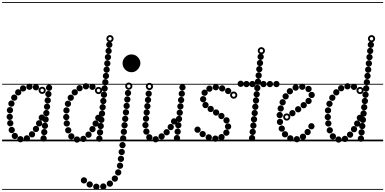

<svg xmlns="http://www.w3.org/2000/svg" viewBox="-25 -1349 3678 1833"><path d="M443.6 -481.5Q431 -481.5 422.2 -490.2Q413.5 -498.9 413.5 -511.4Q413.5 -524 422.2 -532.8Q430.9 -541.5 443.4 -541.5Q456 -541.5 464.8 -532.8Q473.5 -524.1 473.5 -511.6Q473.5 -499 464.8 -490.2Q456.1 -481.5 443.6 -481.5ZM437.1 -421Q424.5 -421 415.8 -429.7Q407 -438.4 407 -450.9Q407 -463.5 415.7 -472.2Q424.4 -481 436.9 -481Q449.5 -481 458.2 -472.3Q467 -463.6 467 -451.1Q467 -438.5 458.3 -429.8Q449.6 -421 437.1 -421ZM430.6 -360.5Q418 -360.5 409.2 -369.2Q400.5 -377.9 400.5 -390.4Q400.5 -403 409.2 -411.8Q417.9 -420.5 430.4 -420.5Q443 -420.5 451.8 -411.8Q460.5 -403.1 460.5 -390.6Q460.5 -378 451.8 -369.2Q443.1 -360.5 430.6 -360.5ZM424.1 -300Q411.5 -300 402.8 -308.7Q394 -317.4 394 -329.9Q394 -342.5 402.7 -351.2Q411.4 -360 423.9 -360Q436.5 -360 445.2 -351.3Q454 -342.6 454 -330.1Q454 -317.5 445.3 -308.8Q436.6 -300 424.1 -300ZM417.6 -239.5Q405 -239.5 396.2 -248.2Q387.5 -256.9 387.5 -269.4Q387.5 -282 396.2 -290.8Q404.9 -299.5 417.4 -299.5Q430 -299.5 438.8 -290.8Q447.5 -282.1 447.5 -269.6Q447.5 -257 438.8 -248.2Q430.1 -239.5 417.6 -239.5ZM410.6 -178.5Q398 -178.5 389.2 -187.2Q380.5 -195.9 380.5 -208.4Q380.5 -221 389.2 -229.8Q397.9 -238.5 410.4 -238.5Q423 -238.5 431.8 -229.8Q440.5 -221.1 440.5 -208.6Q440.5 -196 431.8 -187.2Q423.1 -178.5 410.6 -178.5ZM404.1 -118Q391.5 -118 382.8 -126.7Q374 -135.4 374 -147.9Q374 -160.5 382.7 -169.2Q391.4 -178 403.9 -178Q416.5 -178 425.2 -169.3Q434 -160.6 434 -148.1Q434 -135.5 425.3 -126.8Q416.6 -118 404.1 -118ZM397.6 -57.5Q385 -57.5 376.2 -66.2Q367.5 -74.9 367.5 -87.4Q367.5 -100 376.2 -108.8Q384.9 -117.5 397.4 -117.5Q410 -117.5 418.8 -108.8Q427.5 -100.1 427.5 -87.6Q427.5 -75 418.8 -66.2Q410.1 -57.5 397.6 -57.5ZM391.1 3Q378.5 3 369.8 -5.7Q361 -14.4 361 -26.9Q361 -39.5 369.7 -48.2Q378.4 -57 390.9 -57Q403.5 -57 412.2 -48.3Q421 -39.6 421 -27.1Q421 -14.5 412.3 -5.8Q403.6 3 391.1 3ZM318.1 -486Q305.5 -486 296.8 -494.7Q288 -503.4 288 -515.9Q288 -528.5 296.7 -537.2Q305.4 -546 317.9 -546Q330.5 -546 339.2 -537.3Q348 -528.6 348 -516.1Q348 -503.5 339.3 -494.8Q330.6 -486 318.1 -486ZM256.1 -491Q243.5 -491 234.8 -499.7Q226 -508.4 226 -520.9Q226 -533.5 234.7 -542.2Q243.4 -551 255.9 -551Q268.5 -551 277.2 -542.3Q286 -533.6 286 -521.1Q286 -508.5 277.3 -499.8Q268.6 -491 256.1 -491ZM195.6 -475Q183 -475 174.2 -483.7Q165.5 -492.4 165.5 -504.9Q165.5 -517.5 174.2 -526.2Q182.9 -535 195.4 -535Q208 -535 216.8 -526.3Q225.5 -517.6 225.5 -505.1Q225.5 -492.5 216.8 -483.8Q208.1 -475 195.6 -475ZM149.1 -437.5Q136.5 -437.5 127.8 -446.2Q119 -454.9 119 -467.4Q119 -480 127.7 -488.8Q136.4 -497.5 148.9 -497.5Q161.5 -497.5 170.2 -488.8Q179 -480.1 179 -467.6Q179 -455 170.3 -446.2Q161.6 -437.5 149.1 -437.5ZM111.1 -387Q98.5 -387 89.8 -395.7Q81 -404.4 81 -416.9Q81 -429.5 89.7 -438.2Q98.4 -447 110.9 -447Q123.5 -447 132.2 -438.3Q141 -429.6 141 -417.1Q141 -404.5 132.3 -395.8Q123.6 -387 111.1 -387ZM84.1 -330Q71.5 -330 62.8 -338.7Q54 -347.4 54 -359.9Q54 -372.5 62.7 -381.2Q71.4 -390 83.9 -390Q96.5 -390 105.2 -381.3Q114 -372.6 114 -360.1Q114 -347.5 105.3 -338.8Q96.6 -330 84.1 -330ZM70.1 -267Q57.5 -267 48.8 -275.7Q40 -284.4 40 -296.9Q40 -309.5 48.7 -318.2Q57.4 -327 69.9 -327Q82.5 -327 91.2 -318.3Q100 -309.6 100 -297.1Q100 -284.5 91.3 -275.8Q82.6 -267 70.1 -267ZM68.1 -203.5Q55.5 -203.5 46.8 -212.2Q38 -220.9 38 -233.4Q38 -246 46.7 -254.8Q55.4 -263.5 67.9 -263.5Q80.5 -263.5 89.2 -254.8Q98 -246.1 98 -233.6Q98 -221 89.3 -212.2Q80.6 -203.5 68.1 -203.5ZM73.1 -142.5Q60.5 -142.5 51.8 -151.2Q43 -159.9 43 -172.4Q43 -185 51.7 -193.8Q60.4 -202.5 72.9 -202.5Q85.5 -202.5 94.2 -193.8Q103 -185.1 103 -172.6Q103 -160 94.3 -151.2Q85.6 -142.5 73.1 -142.5ZM87.1 -78Q74.5 -78 65.8 -86.7Q57 -95.4 57 -107.9Q57 -120.5 65.7 -129.2Q74.4 -138 86.9 -138Q99.5 -138 108.2 -129.3Q117 -120.6 117 -108.1Q117 -95.5 108.3 -86.8Q99.6 -78 87.1 -78ZM116.6 -21Q104 -21 95.2 -29.7Q86.5 -38.4 86.5 -50.9Q86.5 -63.5 95.2 -72.2Q103.9 -81 116.4 -81Q129 -81 137.8 -72.3Q146.5 -63.6 146.5 -51.1Q146.5 -38.5 137.8 -29.8Q129.1 -21 116.6 -21ZM170.1 10Q157.5 10 148.8 1.3Q140 -7.4 140 -19.9Q140 -32.5 148.7 -41.2Q157.4 -50 169.9 -50Q182.5 -50 191.2 -41.3Q200 -32.6 200 -20.1Q200 -7.5 191.3 1.2Q182.6 10 170.1 10ZM231.6 2Q219 2 210.2 -6.7Q201.5 -15.4 201.5 -27.9Q201.5 -40.5 210.2 -49.2Q218.9 -58 231.4 -58Q244 -58 252.8 -49.3Q261.5 -40.6 261.5 -28.1Q261.5 -15.5 252.8 -6.8Q244.1 2 231.6 2ZM280.6 -36.5Q268 -36.5 259.2 -45.2Q250.5 -53.9 250.5 -66.4Q250.5 -79 259.2 -87.8Q267.9 -96.5 280.4 -96.5Q293 -96.5 301.8 -87.8Q310.5 -79.1 310.5 -66.6Q310.5 -54 301.8 -45.2Q293.1 -36.5 280.6 -36.5ZM318.6 -88Q306 -88 297.2 -96.7Q288.5 -105.4 288.5 -117.9Q288.5 -130.5 297.2 -139.2Q305.9 -148 318.4 -148Q331 -148 339.8 -139.3Q348.5 -130.6 348.5 -118.1Q348.5 -105.5 339.8 -96.8Q331.1 -88 318.6 -88ZM348.6 -141.5Q336 -141.5 327.2 -150.2Q318.5 -158.9 318.5 -171.4Q318.5 -184 327.2 -192.8Q335.9 -201.5 348.4 -201.5Q361 -201.5 369.8 -192.8Q378.5 -184.1 378.5 -171.6Q378.5 -159 369.8 -150.2Q361.1 -141.5 348.6 -141.5ZM374.1 -196Q361.5 -196 352.8 -204.7Q344 -213.4 344 -225.9Q344 -238.5 352.7 -247.2Q361.4 -256 373.9 -256Q386.5 -256 395.2 -247.3Q404 -238.6 404 -226.1Q404 -213.5 395.3 -204.8Q386.6 -196 374.1 -196ZM377.7 -452Q363.5 -452 353.2 -462.2Q343 -472.3 343 -486.7Q343 -501 353.2 -511Q363.3 -521 377.7 -521Q392 -521 402 -510.9Q412 -500.9 412 -486.7Q412 -472.5 401.9 -462.2Q391.9 -452 377.7 -452ZM377.8 -470Q384.5 -470 389.2 -474.9Q394 -479.8 394 -486.5Q394 -493.5 389.2 -498.2Q384.4 -503 377.5 -503Q371 -503 366 -498.2Q361 -493.5 361 -486.5Q361 -479.8 366 -474.9Q371 -470 377.8 -470ZM-5 455H590.5V463H-5ZM-5 -16H590.5V0H-5ZM-5 -549H590.5V-541H-5ZM-5 -1329H590.5V-1321H-5Z M857.6 -490Q845 -490 836.2 -498.7Q827.5 -507.4 827.5 -519.9Q827.5 -532.5 836.2 -541.2Q844.9 -550 857.4 -550Q870 -550 878.8 -541.3Q887.5 -532.6 887.5 -520.1Q887.5 -507.5 878.8 -498.8Q870.1 -490 857.6 -490ZM795.6 -495Q783 -495 774.2 -503.7Q765.5 -512.4 765.5 -524.9Q765.5 -537.5 774.2 -546.2Q782.9 -555 795.4 -555Q808 -555 816.8 -546.3Q825.5 -537.6 825.5 -525.1Q825.5 -512.5 816.8 -503.8Q808.1 -495 795.6 -495ZM735.1 -477Q722.5 -477 713.8 -485.7Q705 -494.4 705 -506.9Q705 -519.5 713.7 -528.2Q722.4 -537 734.9 -537Q747.5 -537 756.2 -528.3Q765 -519.6 765 -507.1Q765 -494.5 756.3 -485.8Q747.6 -477 735.1 -477ZM688.6 -437.5Q676 -437.5 667.2 -446.2Q658.5 -454.9 658.5 -467.4Q658.5 -480 667.2 -488.8Q675.9 -497.5 688.4 -497.5Q701 -497.5 709.8 -488.8Q718.5 -480.1 718.5 -467.6Q718.5 -455 709.8 -446.2Q701.1 -437.5 688.6 -437.5ZM650.6 -386Q638 -386 629.2 -394.7Q620.5 -403.4 620.5 -415.9Q620.5 -428.5 629.2 -437.2Q637.9 -446 650.4 -446Q663 -446 671.8 -437.3Q680.5 -428.6 680.5 -416.1Q680.5 -403.5 671.8 -394.8Q663.1 -386 650.6 -386ZM623.6 -328Q611 -328 602.2 -336.7Q593.5 -345.4 593.5 -357.9Q593.5 -370.5 602.2 -379.2Q610.9 -388 623.4 -388Q636 -388 644.8 -379.3Q653.5 -370.6 653.5 -358.1Q653.5 -345.5 644.8 -336.8Q636.1 -328 623.6 -328ZM609.6 -265Q597 -265 588.2 -273.7Q579.5 -282.4 579.5 -294.9Q579.5 -307.5 588.2 -316.2Q596.9 -325 609.4 -325Q622 -325 630.8 -316.3Q639.5 -307.6 639.5 -295.1Q639.5 -282.5 630.8 -273.8Q622.1 -265 609.6 -265ZM607.6 -201.5Q595 -201.5 586.2 -210.2Q577.5 -218.9 577.5 -231.4Q577.5 -244 586.2 -252.8Q594.9 -261.5 607.4 -261.5Q620 -261.5 628.8 -252.8Q637.5 -244.1 637.5 -231.6Q637.5 -219 628.8 -210.2Q620.1 -201.5 607.6 -201.5ZM612.6 -140.5Q600 -140.5 591.2 -149.2Q582.5 -157.9 582.5 -170.4Q582.5 -183 591.2 -191.8Q599.9 -200.5 612.4 -200.5Q625 -200.5 633.8 -191.8Q642.5 -183.1 642.5 -170.6Q642.5 -158 633.8 -149.2Q625.1 -140.5 612.6 -140.5ZM626.6 -75Q614 -75 605.2 -83.7Q596.5 -92.4 596.5 -104.9Q596.5 -117.5 605.2 -126.2Q613.9 -135 626.4 -135Q639 -135 647.8 -126.3Q656.5 -117.6 656.5 -105.1Q656.5 -92.5 647.8 -83.8Q639.1 -75 626.6 -75ZM656.1 -17Q643.5 -17 634.8 -25.7Q626 -34.4 626 -46.9Q626 -59.5 634.7 -68.2Q643.4 -77 655.9 -77Q668.5 -77 677.2 -68.3Q686 -59.6 686 -47.1Q686 -34.5 677.3 -25.8Q668.6 -17 656.1 -17ZM710.1 13Q697.5 13 688.8 4.3Q680 -4.4 680 -16.9Q680 -29.5 688.7 -38.2Q697.4 -47 709.9 -47Q722.5 -47 731.2 -38.3Q740 -29.6 740 -17.1Q740 -4.5 731.3 4.2Q722.6 13 710.1 13ZM771.1 7Q758.5 7 749.8 -1.7Q741 -10.4 741 -22.9Q741 -35.5 749.7 -44.2Q758.4 -53 770.9 -53Q783.5 -53 792.2 -44.3Q801 -35.6 801 -23.1Q801 -10.5 792.3 -1.8Q783.6 7 771.1 7ZM820.1 -33.5Q807.5 -33.5 798.8 -42.2Q790 -50.9 790 -63.4Q790 -76 798.7 -84.8Q807.4 -93.5 819.9 -93.5Q832.5 -93.5 841.2 -84.8Q850 -76.1 850 -63.6Q850 -51 841.3 -42.2Q832.6 -33.5 820.1 -33.5ZM858.1 -86Q845.5 -86 836.8 -94.7Q828 -103.4 828 -115.9Q828 -128.5 836.7 -137.2Q845.4 -146 857.9 -146Q870.5 -146 879.2 -137.3Q888 -128.6 888 -116.1Q888 -103.5 879.3 -94.8Q870.6 -86 858.1 -86ZM888.1 -139.5Q875.5 -139.5 866.8 -148.2Q858 -156.9 858 -169.4Q858 -182 866.7 -190.8Q875.4 -199.5 887.9 -199.5Q900.5 -199.5 909.2 -190.8Q918 -182.1 918 -169.6Q918 -157 909.3 -148.2Q900.6 -139.5 888.1 -139.5ZM913.6 -194Q901 -194 892.2 -202.7Q883.5 -211.4 883.5 -223.9Q883.5 -236.5 892.2 -245.2Q900.9 -254 913.4 -254Q926 -254 934.8 -245.3Q943.5 -236.6 943.5 -224.1Q943.5 -211.5 934.8 -202.8Q926.1 -194 913.6 -194ZM915.7 -450.5Q901.5 -450.5 891.2 -460.7Q881 -470.8 881 -485.2Q881 -499.5 891.2 -509.5Q901.3 -519.5 915.7 -519.5Q930 -519.5 940 -509.4Q950 -499.4 950 -485.2Q950 -471 939.9 -460.8Q929.9 -450.5 915.7 -450.5ZM915.8 -468.5Q922.5 -468.5 927.2 -473.4Q932 -478.3 932 -485Q932 -492 927.2 -496.8Q922.4 -501.5 915.5 -501.5Q909 -501.5 904 -496.8Q899 -492 899 -485Q899 -478.3 904 -473.4Q909 -468.5 915.8 -468.5ZM1018.6 -891.5Q1006 -891.5 997.2 -900.2Q988.5 -908.9 988.5 -921.4Q988.5 -934 997.2 -942.8Q1005.9 -951.5 1018.4 -951.5Q1031 -951.5 1039.8 -942.8Q1048.5 -934.1 1048.5 -921.6Q1048.5 -909 1039.8 -900.2Q1031.1 -891.5 1018.6 -891.5ZM1012.1 -832.5Q999.5 -832.5 990.8 -841.2Q982 -849.9 982 -862.4Q982 -875 990.7 -883.8Q999.4 -892.5 1011.9 -892.5Q1024.5 -892.5 1033.2 -883.8Q1042 -875.1 1042 -862.6Q1042 -850 1033.3 -841.2Q1024.6 -832.5 1012.1 -832.5ZM1005.6 -773.5Q993 -773.5 984.2 -782.2Q975.5 -790.9 975.5 -803.4Q975.5 -816 984.2 -824.8Q992.9 -833.5 1005.4 -833.5Q1018 -833.5 1026.8 -824.8Q1035.5 -816.1 1035.5 -803.6Q1035.5 -791 1026.8 -782.2Q1018.1 -773.5 1005.6 -773.5ZM999.6 -713.5Q987 -713.5 978.2 -722.2Q969.5 -730.9 969.5 -743.4Q969.5 -756 978.2 -764.8Q986.9 -773.5 999.4 -773.5Q1012 -773.5 1020.8 -764.8Q1029.5 -756.1 1029.5 -743.6Q1029.5 -731 1020.8 -722.2Q1012.1 -713.5 999.6 -713.5ZM993.1 -654Q980.5 -654 971.8 -662.7Q963 -671.4 963 -683.9Q963 -696.5 971.7 -705.2Q980.4 -714 992.9 -714Q1005.5 -714 1014.2 -705.3Q1023 -696.6 1023 -684.1Q1023 -671.5 1014.3 -662.8Q1005.6 -654 993.1 -654ZM986.6 -594Q974 -594 965.2 -602.7Q956.5 -611.4 956.5 -623.9Q956.5 -636.5 965.2 -645.2Q973.9 -654 986.4 -654Q999 -654 1007.8 -645.3Q1016.5 -636.6 1016.5 -624.1Q1016.5 -611.5 1007.8 -602.8Q999.1 -594 986.6 -594ZM980.6 -534Q968 -534 959.2 -542.7Q950.5 -551.4 950.5 -563.9Q950.5 -576.5 959.2 -585.2Q967.9 -594 980.4 -594Q993 -594 1001.8 -585.3Q1010.5 -576.6 1010.5 -564.1Q1010.5 -551.5 1001.8 -542.8Q993.1 -534 980.6 -534ZM974.1 -474.5Q961.5 -474.5 952.8 -483.2Q944 -491.9 944 -504.4Q944 -517 952.7 -525.8Q961.4 -534.5 973.9 -534.5Q986.5 -534.5 995.2 -525.8Q1004 -517.1 1004 -504.6Q1004 -492 995.3 -483.2Q986.6 -474.5 974.1 -474.5ZM967.6 -414.5Q955 -414.5 946.2 -423.2Q937.5 -431.9 937.5 -444.4Q937.5 -457 946.2 -465.8Q954.9 -474.5 967.4 -474.5Q980 -474.5 988.8 -465.8Q997.5 -457.1 997.5 -444.6Q997.5 -432 988.8 -423.2Q980.1 -414.5 967.6 -414.5ZM961.6 -354.5Q949 -354.5 940.2 -363.2Q931.5 -371.9 931.5 -384.4Q931.5 -397 940.2 -405.8Q948.9 -414.5 961.4 -414.5Q974 -414.5 982.8 -405.8Q991.5 -397.1 991.5 -384.6Q991.5 -372 982.8 -363.2Q974.1 -354.5 961.6 -354.5ZM955.1 -295Q942.5 -295 933.8 -303.7Q925 -312.4 925 -324.9Q925 -337.5 933.7 -346.2Q942.4 -355 954.9 -355Q967.5 -355 976.2 -346.3Q985 -337.6 985 -325.1Q985 -312.5 976.3 -303.8Q967.6 -295 955.1 -295ZM949.1 -235Q936.5 -235 927.8 -243.7Q919 -252.4 919 -264.9Q919 -277.5 927.7 -286.2Q936.4 -295 948.9 -295Q961.5 -295 970.2 -286.3Q979 -277.6 979 -265.1Q979 -252.5 970.3 -243.8Q961.6 -235 949.1 -235ZM942.6 -175Q930 -175 921.2 -183.7Q912.5 -192.4 912.5 -204.9Q912.5 -217.5 921.2 -226.2Q929.9 -235 942.4 -235Q955 -235 963.8 -226.3Q972.5 -217.6 972.5 -205.1Q972.5 -192.5 963.8 -183.8Q955.1 -175 942.6 -175ZM936.6 -115.5Q924 -115.5 915.2 -124.2Q906.5 -132.9 906.5 -145.4Q906.5 -158 915.2 -166.8Q923.9 -175.5 936.4 -175.5Q949 -175.5 957.8 -166.8Q966.5 -158.1 966.5 -145.6Q966.5 -133 957.8 -124.2Q949.1 -115.5 936.6 -115.5ZM930.1 -55.5Q917.5 -55.5 908.8 -64.2Q900 -72.9 900 -85.4Q900 -98 908.7 -106.8Q917.4 -115.5 929.9 -115.5Q942.5 -115.5 951.2 -106.8Q960 -98.1 960 -85.6Q960 -73 951.3 -64.2Q942.6 -55.5 930.1 -55.5ZM923.6 4.5Q911 4.5 902.2 -4.2Q893.5 -12.9 893.5 -25.4Q893.5 -38 902.2 -46.8Q910.9 -55.5 923.4 -55.5Q936 -55.5 944.8 -46.8Q953.5 -38.1 953.5 -25.6Q953.5 -13 944.8 -4.2Q936.1 4.5 923.6 4.5ZM1025.2 -945Q1011 -945 1000.8 -955.2Q990.5 -965.3 990.5 -979.7Q990.5 -994 1000.7 -1004Q1010.8 -1014 1025.2 -1014Q1039.5 -1014 1049.5 -1003.9Q1059.5 -993.9 1059.5 -979.7Q1059.5 -965.5 1049.4 -955.2Q1039.4 -945 1025.2 -945ZM1025.2 -963Q1032 -963 1036.8 -967.9Q1041.5 -972.8 1041.5 -979.5Q1041.5 -986.5 1036.7 -991.2Q1031.9 -996 1025 -996Q1018.5 -996 1013.5 -991.2Q1008.5 -986.5 1008.5 -979.5Q1008.5 -972.8 1013.5 -967.9Q1018.5 -963 1025.2 -963ZM539.5 455H1136V463H539.5ZM539.5 -16H1136V0H539.5ZM539.5 -549H1136V-541H539.5ZM539.5 -1329H1136V-1321H539.5Z M1145 -745Q1145 -778.5 1170.2 -804Q1195.5 -829.5 1229.5 -829.5Q1266.5 -829.5 1291 -803.2Q1315.5 -777 1315.5 -746.5Q1315.5 -726 1304.2 -705.8Q1293 -685.5 1273.8 -672.5Q1254.5 -659.5 1229.7 -659.5Q1195.5 -659.5 1170.2 -684.8Q1145 -710 1145 -745ZM1145 -745Q1145 -778.5 1170.2 -804Q1195.5 -829.5 1229.5 -829.5Q1266.5 -829.5 1291 -803.2Q1315.5 -777 1315.5 -746.5Q1315.5 -726 1304.2 -705.8Q1293 -685.5 1273.8 -672.5Q1254.5 -659.5 1229.7 -659.5Q1195.5 -659.5 1170.2 -684.8Q1145 -710 1145 -745ZM1144.6 66.5Q1132 66.5 1123.2 57.8Q1114.5 49.1 1114.5 36.6Q1114.5 24 1123.2 15.2Q1131.9 6.5 1144.4 6.5Q1157 6.5 1165.8 15.2Q1174.5 23.9 1174.5 36.4Q1174.5 49 1165.8 57.8Q1157.1 66.5 1144.6 66.5ZM1137.1 132Q1124.5 132 1115.8 123.3Q1107 114.6 1107 102.1Q1107 89.5 1115.7 80.8Q1124.4 72 1136.9 72Q1149.5 72 1158.2 80.7Q1167 89.4 1167 101.9Q1167 114.5 1158.3 123.2Q1149.6 132 1137.1 132ZM1129.6 197.5Q1117 197.5 1108.2 188.8Q1099.5 180.1 1099.5 167.6Q1099.5 155 1108.2 146.2Q1116.9 137.5 1129.4 137.5Q1142 137.5 1150.8 146.2Q1159.5 154.9 1159.5 167.4Q1159.5 180 1150.8 188.8Q1142.1 197.5 1129.6 197.5ZM1121.1 263Q1108.5 263 1099.8 254.3Q1091 245.6 1091 233.1Q1091 220.5 1099.7 211.8Q1108.4 203 1120.9 203Q1133.5 203 1142.2 211.7Q1151 220.4 1151 232.9Q1151 245.5 1142.3 254.2Q1133.6 263 1121.1 263ZM1103.6 327Q1091 327 1082.2 318.3Q1073.5 309.6 1073.5 297.1Q1073.5 284.5 1082.2 275.8Q1090.9 267 1103.4 267Q1116 267 1124.8 275.7Q1133.5 284.4 1133.5 296.9Q1133.5 309.5 1124.8 318.2Q1116.1 327 1103.6 327ZM1071.6 386Q1059 386 1050.2 377.3Q1041.5 368.6 1041.5 356.1Q1041.5 343.5 1050.2 334.8Q1058.9 326 1071.4 326Q1084 326 1092.8 334.7Q1101.5 343.4 1101.5 355.9Q1101.5 368.5 1092.8 377.2Q1084.1 386 1071.6 386ZM1024.1 434Q1011.5 434 1002.8 425.3Q994 416.6 994 404.1Q994 391.5 1002.7 382.8Q1011.4 374 1023.9 374Q1036.5 374 1045.2 382.7Q1054 391.4 1054 403.9Q1054 416.5 1045.3 425.2Q1036.6 434 1024.1 434ZM961.1 461.5Q948.5 461.5 939.8 452.8Q931 444.1 931 431.6Q931 419 939.7 410.2Q948.4 401.5 960.9 401.5Q973.5 401.5 982.2 410.2Q991 418.9 991 431.4Q991 444 982.3 452.8Q973.6 461.5 961.1 461.5ZM894.6 464Q882 464 873.2 455.3Q864.5 446.6 864.5 434.1Q864.5 421.5 873.2 412.8Q881.9 404 894.4 404Q907 404 915.8 412.7Q924.5 421.4 924.5 433.9Q924.5 446.5 915.8 455.2Q907.1 464 894.6 464ZM831.6 442Q819 442 810.2 433.3Q801.5 424.6 801.5 412.1Q801.5 399.5 810.2 390.8Q818.9 382 831.4 382Q844 382 852.8 390.7Q861.5 399.4 861.5 411.9Q861.5 424.5 852.8 433.2Q844.1 442 831.6 442ZM776.6 403Q764 403 755.2 394.3Q746.5 385.6 746.5 373.1Q746.5 360.5 755.2 351.8Q763.9 343 776.4 343Q789 343 797.8 351.7Q806.5 360.4 806.5 372.9Q806.5 385.5 797.8 394.2Q789.1 403 776.6 403ZM1197.1 -431Q1184.5 -431 1175.8 -439.7Q1167 -448.4 1167 -460.9Q1167 -473.5 1175.7 -482.2Q1184.4 -491 1196.9 -491Q1209.5 -491 1218.2 -482.3Q1227 -473.6 1227 -461.1Q1227 -448.5 1218.3 -439.8Q1209.6 -431 1197.1 -431ZM1190.6 -369.5Q1178 -369.5 1169.2 -378.2Q1160.5 -386.9 1160.5 -399.4Q1160.5 -412 1169.2 -420.8Q1177.9 -429.5 1190.4 -429.5Q1203 -429.5 1211.8 -420.8Q1220.5 -412.1 1220.5 -399.6Q1220.5 -387 1211.8 -378.2Q1203.1 -369.5 1190.6 -369.5ZM1184.1 -308Q1171.5 -308 1162.8 -316.7Q1154 -325.4 1154 -337.9Q1154 -350.5 1162.7 -359.2Q1171.4 -368 1183.9 -368Q1196.5 -368 1205.2 -359.3Q1214 -350.6 1214 -338.1Q1214 -325.5 1205.3 -316.8Q1196.6 -308 1184.1 -308ZM1177.6 -246.5Q1165 -246.5 1156.2 -255.2Q1147.5 -263.9 1147.5 -276.4Q1147.5 -289 1156.2 -297.8Q1164.9 -306.5 1177.4 -306.5Q1190 -306.5 1198.8 -297.8Q1207.5 -289.1 1207.5 -276.6Q1207.5 -264 1198.8 -255.2Q1190.1 -246.5 1177.6 -246.5ZM1170.6 -184.5Q1158 -184.5 1149.2 -193.2Q1140.5 -201.9 1140.5 -214.4Q1140.5 -227 1149.2 -235.8Q1157.9 -244.5 1170.4 -244.5Q1183 -244.5 1191.8 -235.8Q1200.5 -227.1 1200.5 -214.6Q1200.5 -202 1191.8 -193.2Q1183.1 -184.5 1170.6 -184.5ZM1164.1 -123Q1151.5 -123 1142.8 -131.7Q1134 -140.4 1134 -152.9Q1134 -165.5 1142.7 -174.2Q1151.4 -183 1163.9 -183Q1176.5 -183 1185.2 -174.3Q1194 -165.6 1194 -153.1Q1194 -140.5 1185.3 -131.8Q1176.6 -123 1164.1 -123ZM1157.6 -60.5Q1145 -60.5 1136.2 -69.2Q1127.5 -77.9 1127.5 -90.4Q1127.5 -103 1136.2 -111.8Q1144.9 -120.5 1157.4 -120.5Q1170 -120.5 1178.8 -111.8Q1187.5 -103.1 1187.5 -90.6Q1187.5 -78 1178.8 -69.2Q1170.1 -60.5 1157.6 -60.5ZM1151.1 2Q1138.5 2 1129.8 -6.7Q1121 -15.4 1121 -27.9Q1121 -40.5 1129.7 -49.2Q1138.4 -58 1150.9 -58Q1163.5 -58 1172.2 -49.3Q1181 -40.6 1181 -28.1Q1181 -15.5 1172.3 -6.8Q1163.6 2 1151.1 2ZM1204.7 -492Q1190.5 -492 1180.2 -502.2Q1170 -512.3 1170 -526.7Q1170 -541 1180.2 -551Q1190.3 -561 1204.7 -561Q1219 -561 1229 -550.9Q1239 -540.9 1239 -526.7Q1239 -512.5 1228.9 -502.2Q1218.9 -492 1204.7 -492ZM1204.8 -510Q1211.5 -510 1216.2 -514.9Q1221 -519.8 1221 -526.5Q1221 -533.5 1216.2 -538.2Q1211.4 -543 1204.5 -543Q1198 -543 1193 -538.2Q1188 -533.5 1188 -526.5Q1188 -519.8 1193 -514.9Q1198 -510 1204.8 -510ZM1008.5 455H1371.5V463H1008.5ZM1008.5 -16H1371.5V0H1008.5ZM1008.5 -549H1371.5V-541H1008.5ZM1008.5 -1329H1371.5V-1321H1008.5Z M1394.6 -424.5Q1382 -424.5 1373.2 -433.2Q1364.5 -441.9 1364.5 -454.4Q1364.5 -467 1373.2 -475.8Q1381.9 -484.5 1394.4 -484.5Q1407 -484.5 1415.8 -475.8Q1424.5 -467.1 1424.5 -454.6Q1424.5 -442 1415.8 -433.2Q1407.1 -424.5 1394.6 -424.5ZM1388.1 -365Q1375.5 -365 1366.8 -373.7Q1358 -382.4 1358 -394.9Q1358 -407.5 1366.7 -416.2Q1375.4 -425 1387.9 -425Q1400.5 -425 1409.2 -416.3Q1418 -407.6 1418 -395.1Q1418 -382.5 1409.3 -373.8Q1400.6 -365 1388.1 -365ZM1382.1 -305Q1369.5 -305 1360.8 -313.7Q1352 -322.4 1352 -334.9Q1352 -347.5 1360.7 -356.2Q1369.4 -365 1381.9 -365Q1394.5 -365 1403.2 -356.3Q1412 -347.6 1412 -335.1Q1412 -322.5 1403.3 -313.8Q1394.6 -305 1382.1 -305ZM1375.6 -245.5Q1363 -245.5 1354.2 -254.2Q1345.5 -262.9 1345.5 -275.4Q1345.5 -288 1354.2 -296.8Q1362.9 -305.5 1375.4 -305.5Q1388 -305.5 1396.8 -296.8Q1405.5 -288.1 1405.5 -275.6Q1405.5 -263 1396.8 -254.2Q1388.1 -245.5 1375.6 -245.5ZM1369.1 -186Q1356.5 -186 1347.8 -194.7Q1339 -203.4 1339 -215.9Q1339 -228.5 1347.7 -237.2Q1356.4 -246 1368.9 -246Q1381.5 -246 1390.2 -237.3Q1399 -228.6 1399 -216.1Q1399 -203.5 1390.3 -194.8Q1381.6 -186 1369.1 -186ZM1363.6 -124.5Q1351 -124.5 1342.2 -133.2Q1333.5 -141.9 1333.5 -154.4Q1333.5 -167 1342.2 -175.8Q1350.9 -184.5 1363.4 -184.5Q1376 -184.5 1384.8 -175.8Q1393.5 -167.1 1393.5 -154.6Q1393.5 -142 1384.8 -133.2Q1376.1 -124.5 1363.6 -124.5ZM1372.6 -63Q1360 -63 1351.2 -71.7Q1342.5 -80.4 1342.5 -92.9Q1342.5 -105.5 1351.2 -114.2Q1359.9 -123 1372.4 -123Q1385 -123 1393.8 -114.3Q1402.5 -105.6 1402.5 -93.1Q1402.5 -80.5 1393.8 -71.8Q1385.1 -63 1372.6 -63ZM1400.6 -8Q1388 -8 1379.2 -16.7Q1370.5 -25.4 1370.5 -37.9Q1370.5 -50.5 1379.2 -59.2Q1387.9 -68 1400.4 -68Q1413 -68 1421.8 -59.3Q1430.5 -50.6 1430.5 -38.1Q1430.5 -25.5 1421.8 -16.8Q1413.1 -8 1400.6 -8ZM1461.1 10.5Q1448.5 10.5 1439.8 1.8Q1431 -6.9 1431 -19.4Q1431 -32 1439.7 -40.8Q1448.4 -49.5 1460.9 -49.5Q1473.5 -49.5 1482.2 -40.8Q1491 -32.1 1491 -19.6Q1491 -7 1482.3 1.8Q1473.6 10.5 1461.1 10.5ZM1518.1 -16.5Q1505.5 -16.5 1496.8 -25.2Q1488 -33.9 1488 -46.4Q1488 -59 1496.7 -67.8Q1505.4 -76.5 1517.9 -76.5Q1530.5 -76.5 1539.2 -67.8Q1548 -59.1 1548 -46.6Q1548 -34 1539.3 -25.2Q1530.6 -16.5 1518.1 -16.5ZM1566.1 -56.5Q1553.5 -56.5 1544.8 -65.2Q1536 -73.9 1536 -86.4Q1536 -99 1544.7 -107.8Q1553.4 -116.5 1565.9 -116.5Q1578.5 -116.5 1587.2 -107.8Q1596 -99.1 1596 -86.6Q1596 -74 1587.3 -65.2Q1578.6 -56.5 1566.1 -56.5ZM1605.1 -106Q1592.5 -106 1583.8 -114.7Q1575 -123.4 1575 -135.9Q1575 -148.5 1583.7 -157.2Q1592.4 -166 1604.9 -166Q1617.5 -166 1626.2 -157.3Q1635 -148.6 1635 -136.1Q1635 -123.5 1626.3 -114.8Q1617.6 -106 1605.1 -106ZM1637.1 -160Q1624.5 -160 1615.8 -168.7Q1607 -177.4 1607 -189.9Q1607 -202.5 1615.7 -211.2Q1624.4 -220 1636.9 -220Q1649.5 -220 1658.2 -211.3Q1667 -202.6 1667 -190.1Q1667 -177.5 1658.3 -168.8Q1649.6 -160 1637.1 -160ZM1717.1 -485Q1704.5 -485 1695.8 -493.7Q1687 -502.4 1687 -514.9Q1687 -527.5 1695.7 -536.2Q1704.4 -545 1716.9 -545Q1729.5 -545 1738.2 -536.3Q1747 -527.6 1747 -515.1Q1747 -502.5 1738.3 -493.8Q1729.6 -485 1717.1 -485ZM1710.6 -424.5Q1698 -424.5 1689.2 -433.2Q1680.5 -441.9 1680.5 -454.4Q1680.5 -467 1689.2 -475.8Q1697.9 -484.5 1710.4 -484.5Q1723 -484.5 1731.8 -475.8Q1740.5 -467.1 1740.5 -454.6Q1740.5 -442 1731.8 -433.2Q1723.1 -424.5 1710.6 -424.5ZM1704.1 -364Q1691.5 -364 1682.8 -372.7Q1674 -381.4 1674 -393.9Q1674 -406.5 1682.7 -415.2Q1691.4 -424 1703.9 -424Q1716.5 -424 1725.2 -415.3Q1734 -406.6 1734 -394.1Q1734 -381.5 1725.3 -372.8Q1716.6 -364 1704.1 -364ZM1697.6 -303.5Q1685 -303.5 1676.2 -312.2Q1667.5 -320.9 1667.5 -333.4Q1667.5 -346 1676.2 -354.8Q1684.9 -363.5 1697.4 -363.5Q1710 -363.5 1718.8 -354.8Q1727.5 -346.1 1727.5 -333.6Q1727.5 -321 1718.8 -312.2Q1710.1 -303.5 1697.6 -303.5ZM1691.1 -243Q1678.5 -243 1669.8 -251.7Q1661 -260.4 1661 -272.9Q1661 -285.5 1669.7 -294.2Q1678.4 -303 1690.9 -303Q1703.5 -303 1712.2 -294.3Q1721 -285.6 1721 -273.1Q1721 -260.5 1712.3 -251.8Q1703.6 -243 1691.1 -243ZM1684.1 -183.5Q1671.5 -183.5 1662.8 -192.2Q1654 -200.9 1654 -213.4Q1654 -226 1662.7 -234.8Q1671.4 -243.5 1683.9 -243.5Q1696.5 -243.5 1705.2 -234.8Q1714 -226.1 1714 -213.6Q1714 -201 1705.3 -192.2Q1696.6 -183.5 1684.1 -183.5ZM1677.6 -123.5Q1665 -123.5 1656.2 -132.2Q1647.5 -140.9 1647.5 -153.4Q1647.5 -166 1656.2 -174.8Q1664.9 -183.5 1677.4 -183.5Q1690 -183.5 1698.8 -174.8Q1707.5 -166.1 1707.5 -153.6Q1707.5 -141 1698.8 -132.2Q1690.1 -123.5 1677.6 -123.5ZM1671.1 -62Q1658.5 -62 1649.8 -70.7Q1641 -79.4 1641 -91.9Q1641 -104.5 1649.7 -113.2Q1658.4 -122 1670.9 -122Q1683.5 -122 1692.2 -113.3Q1701 -104.6 1701 -92.1Q1701 -79.5 1692.3 -70.8Q1683.6 -62 1671.1 -62ZM1664.6 -0.5Q1652 -0.5 1643.2 -9.2Q1634.5 -17.9 1634.5 -30.4Q1634.5 -43 1643.2 -51.8Q1651.9 -60.5 1664.4 -60.5Q1677 -60.5 1685.8 -51.8Q1694.5 -43.1 1694.5 -30.6Q1694.5 -18 1685.8 -9.2Q1677.1 -0.5 1664.6 -0.5ZM1401.7 -489Q1387.5 -489 1377.2 -499.2Q1367 -509.3 1367 -523.7Q1367 -538 1377.2 -548Q1387.3 -558 1401.7 -558Q1416 -558 1426 -547.9Q1436 -537.9 1436 -523.7Q1436 -509.5 1425.9 -499.2Q1415.9 -489 1401.7 -489ZM1401.8 -507Q1408.5 -507 1413.2 -511.9Q1418 -516.8 1418 -523.5Q1418 -530.5 1413.2 -535.2Q1408.4 -540 1401.5 -540Q1395 -540 1390 -535.2Q1385 -530.5 1385 -523.5Q1385 -516.8 1390 -511.9Q1395 -507 1401.8 -507ZM1275 455H1900.5V463H1275ZM1275 -16H1900.5V0H1275ZM1275 -549H1900.5V-541H1275ZM1275 -1329H1900.5V-1321H1275Z M2153.1 -450.5Q2140.5 -450.5 2131.8 -459.2Q2123 -467.9 2123 -480.4Q2123 -493 2131.7 -501.8Q2140.4 -510.5 2152.9 -510.5Q2165.5 -510.5 2174.2 -501.8Q2183 -493.1 2183 -480.6Q2183 -468 2174.3 -459.2Q2165.6 -450.5 2153.1 -450.5ZM2096.1 -475Q2083.5 -475 2074.8 -483.7Q2066 -492.4 2066 -504.9Q2066 -517.5 2074.7 -526.2Q2083.4 -535 2095.9 -535Q2108.5 -535 2117.2 -526.3Q2126 -517.6 2126 -505.1Q2126 -492.5 2117.3 -483.8Q2108.6 -475 2096.1 -475ZM2035.6 -486.5Q2023 -486.5 2014.2 -495.2Q2005.5 -503.9 2005.5 -516.4Q2005.5 -529 2014.2 -537.8Q2022.9 -546.5 2035.4 -546.5Q2048 -546.5 2056.8 -537.8Q2065.5 -529.1 2065.5 -516.6Q2065.5 -504 2056.8 -495.2Q2048.1 -486.5 2035.6 -486.5ZM1974.6 -472.5Q1962 -472.5 1953.2 -481.2Q1944.5 -489.9 1944.5 -502.4Q1944.5 -515 1953.2 -523.8Q1961.9 -532.5 1974.4 -532.5Q1987 -532.5 1995.8 -523.8Q2004.5 -515.1 2004.5 -502.6Q2004.5 -490 1995.8 -481.2Q1987.1 -472.5 1974.6 -472.5ZM1928.6 -434Q1916 -434 1907.2 -442.7Q1898.5 -451.4 1898.5 -463.9Q1898.5 -476.5 1907.2 -485.2Q1915.9 -494 1928.4 -494Q1941 -494 1949.8 -485.3Q1958.5 -476.6 1958.5 -464.1Q1958.5 -451.5 1949.8 -442.8Q1941.1 -434 1928.6 -434ZM1914.6 -372Q1902 -372 1893.2 -380.7Q1884.5 -389.4 1884.5 -401.9Q1884.5 -414.5 1893.2 -423.2Q1901.9 -432 1914.4 -432Q1927 -432 1935.8 -423.3Q1944.5 -414.6 1944.5 -402.1Q1944.5 -389.5 1935.8 -380.8Q1927.1 -372 1914.6 -372ZM1937.1 -316Q1924.5 -316 1915.8 -324.7Q1907 -333.4 1907 -345.9Q1907 -358.5 1915.7 -367.2Q1924.4 -376 1936.9 -376Q1949.5 -376 1958.2 -367.3Q1967 -358.6 1967 -346.1Q1967 -333.5 1958.3 -324.8Q1949.6 -316 1937.1 -316ZM1986.6 -278.5Q1974 -278.5 1965.2 -287.2Q1956.5 -295.9 1956.5 -308.4Q1956.5 -321 1965.2 -329.8Q1973.9 -338.5 1986.4 -338.5Q1999 -338.5 2007.8 -329.8Q2016.5 -321.1 2016.5 -308.6Q2016.5 -296 2007.8 -287.2Q1999.1 -278.5 1986.6 -278.5ZM2038.1 -245Q2025.5 -245 2016.8 -253.7Q2008 -262.4 2008 -274.9Q2008 -287.5 2016.7 -296.2Q2025.4 -305 2037.9 -305Q2050.5 -305 2059.2 -296.3Q2068 -287.6 2068 -275.1Q2068 -262.5 2059.3 -253.8Q2050.6 -245 2038.1 -245ZM2089.1 -211.5Q2076.5 -211.5 2067.8 -220.2Q2059 -228.9 2059 -241.4Q2059 -254 2067.7 -262.8Q2076.4 -271.5 2088.9 -271.5Q2101.5 -271.5 2110.2 -262.8Q2119 -254.1 2119 -241.6Q2119 -229 2110.3 -220.2Q2101.6 -211.5 2089.1 -211.5ZM2137.6 -170Q2125 -170 2116.2 -178.7Q2107.5 -187.4 2107.5 -199.9Q2107.5 -212.5 2116.2 -221.2Q2124.9 -230 2137.4 -230Q2150 -230 2158.8 -221.3Q2167.5 -212.6 2167.5 -200.1Q2167.5 -187.5 2158.8 -178.8Q2150.1 -170 2137.6 -170ZM2152.6 -111Q2140 -111 2131.2 -119.7Q2122.5 -128.4 2122.5 -140.9Q2122.5 -153.5 2131.2 -162.2Q2139.9 -171 2152.4 -171Q2165 -171 2173.8 -162.3Q2182.5 -153.6 2182.5 -141.1Q2182.5 -128.5 2173.8 -119.8Q2165.1 -111 2152.6 -111ZM2136.1 -52.5Q2123.5 -52.5 2114.8 -61.2Q2106 -69.9 2106 -82.4Q2106 -95 2114.7 -103.8Q2123.4 -112.5 2135.9 -112.5Q2148.5 -112.5 2157.2 -103.8Q2166 -95.1 2166 -82.6Q2166 -70 2157.3 -61.2Q2148.6 -52.5 2136.1 -52.5ZM2090.1 -10Q2077.5 -10 2068.8 -18.7Q2060 -27.4 2060 -39.9Q2060 -52.5 2068.7 -61.2Q2077.4 -70 2089.9 -70Q2102.5 -70 2111.2 -61.3Q2120 -52.6 2120 -40.1Q2120 -27.5 2111.3 -18.8Q2102.6 -10 2090.1 -10ZM2031.1 4.5Q2018.5 4.5 2009.8 -4.2Q2001 -12.9 2001 -25.4Q2001 -38 2009.7 -46.8Q2018.4 -55.5 2030.9 -55.5Q2043.5 -55.5 2052.2 -46.8Q2061 -38.1 2061 -25.6Q2061 -13 2052.3 -4.2Q2043.6 4.5 2031.1 4.5ZM1968.1 -7.5Q1955.5 -7.5 1946.8 -16.2Q1938 -24.9 1938 -37.4Q1938 -50 1946.7 -58.8Q1955.4 -67.5 1967.9 -67.5Q1980.5 -67.5 1989.2 -58.8Q1998 -50.1 1998 -37.6Q1998 -25 1989.3 -16.2Q1980.6 -7.5 1968.1 -7.5ZM1910.1 -39Q1897.5 -39 1888.8 -47.7Q1880 -56.4 1880 -68.9Q1880 -81.5 1888.7 -90.2Q1897.4 -99 1909.9 -99Q1922.5 -99 1931.2 -90.3Q1940 -81.6 1940 -69.1Q1940 -56.5 1931.3 -47.8Q1922.6 -39 1910.1 -39ZM1861.1 -81Q1848.5 -81 1839.8 -89.7Q1831 -98.4 1831 -110.9Q1831 -123.5 1839.7 -132.2Q1848.4 -141 1860.9 -141Q1873.5 -141 1882.2 -132.3Q1891 -123.6 1891 -111.1Q1891 -98.5 1882.3 -89.8Q1873.6 -81 1861.1 -81ZM2206.2 -406.5Q2192 -406.5 2181.8 -416.7Q2171.5 -426.8 2171.5 -441.2Q2171.5 -455.5 2181.7 -465.5Q2191.8 -475.5 2206.2 -475.5Q2220.5 -475.5 2230.5 -465.4Q2240.5 -455.4 2240.5 -441.2Q2240.5 -427 2230.4 -416.8Q2220.4 -406.5 2206.2 -406.5ZM2206.2 -424.5Q2213 -424.5 2217.8 -429.4Q2222.5 -434.3 2222.5 -441Q2222.5 -448 2217.7 -452.8Q2212.9 -457.5 2206 -457.5Q2199.5 -457.5 2194.5 -452.8Q2189.5 -448 2189.5 -441Q2189.5 -434.3 2194.5 -429.4Q2199.5 -424.5 2206.2 -424.5ZM1812 455H2300.5V463H1812ZM1812 -16H2300.5V0H1812ZM1812 -549H2300.5V-541H1812ZM1812 -1329H2300.5V-1321H1812Z M2463.6 -776.5Q2451 -776.5 2442.2 -785.2Q2433.5 -793.9 2433.5 -806.4Q2433.5 -819 2442.2 -827.8Q2450.9 -836.5 2463.4 -836.5Q2476 -836.5 2484.8 -827.8Q2493.5 -819.1 2493.5 -806.6Q2493.5 -794 2484.8 -785.2Q2476.1 -776.5 2463.6 -776.5ZM2457.1 -717.5Q2444.5 -717.5 2435.8 -726.2Q2427 -734.9 2427 -747.4Q2427 -760 2435.7 -768.8Q2444.4 -777.5 2456.9 -777.5Q2469.5 -777.5 2478.2 -768.8Q2487 -760.1 2487 -747.6Q2487 -735 2478.3 -726.2Q2469.6 -717.5 2457.1 -717.5ZM2450.6 -658.5Q2438 -658.5 2429.2 -667.2Q2420.5 -675.9 2420.5 -688.4Q2420.5 -701 2429.2 -709.8Q2437.9 -718.5 2450.4 -718.5Q2463 -718.5 2471.8 -709.8Q2480.5 -701.1 2480.5 -688.6Q2480.5 -676 2471.8 -667.2Q2463.1 -658.5 2450.6 -658.5ZM2444.6 -598.5Q2432 -598.5 2423.2 -607.2Q2414.5 -615.9 2414.5 -628.4Q2414.5 -641 2423.2 -649.8Q2431.9 -658.5 2444.4 -658.5Q2457 -658.5 2465.8 -649.8Q2474.5 -641.1 2474.5 -628.6Q2474.5 -616 2465.8 -607.2Q2457.1 -598.5 2444.6 -598.5ZM2438.1 -539Q2425.5 -539 2416.8 -547.7Q2408 -556.4 2408 -568.9Q2408 -581.5 2416.7 -590.2Q2425.4 -599 2437.9 -599Q2450.5 -599 2459.2 -590.3Q2468 -581.6 2468 -569.1Q2468 -556.5 2459.3 -547.8Q2450.6 -539 2438.1 -539ZM2431.6 -479Q2419 -479 2410.2 -487.7Q2401.5 -496.4 2401.5 -508.9Q2401.5 -521.5 2410.2 -530.2Q2418.9 -539 2431.4 -539Q2444 -539 2452.8 -530.3Q2461.5 -521.6 2461.5 -509.1Q2461.5 -496.5 2452.8 -487.8Q2444.1 -479 2431.6 -479ZM2425.6 -419Q2413 -419 2404.2 -427.7Q2395.5 -436.4 2395.5 -448.9Q2395.5 -461.5 2404.2 -470.2Q2412.9 -479 2425.4 -479Q2438 -479 2446.8 -470.3Q2455.5 -461.6 2455.5 -449.1Q2455.5 -436.5 2446.8 -427.8Q2438.1 -419 2425.6 -419ZM2419.1 -359.5Q2406.5 -359.5 2397.8 -368.2Q2389 -376.9 2389 -389.4Q2389 -402 2397.7 -410.8Q2406.4 -419.5 2418.9 -419.5Q2431.5 -419.5 2440.2 -410.8Q2449 -402.1 2449 -389.6Q2449 -377 2440.3 -368.2Q2431.6 -359.5 2419.1 -359.5ZM2412.6 -299.5Q2400 -299.5 2391.2 -308.2Q2382.5 -316.9 2382.5 -329.4Q2382.5 -342 2391.2 -350.8Q2399.9 -359.5 2412.4 -359.5Q2425 -359.5 2433.8 -350.8Q2442.5 -342.1 2442.5 -329.6Q2442.5 -317 2433.8 -308.2Q2425.1 -299.5 2412.6 -299.5ZM2406.6 -239.5Q2394 -239.5 2385.2 -248.2Q2376.5 -256.9 2376.5 -269.4Q2376.5 -282 2385.2 -290.8Q2393.9 -299.5 2406.4 -299.5Q2419 -299.5 2427.8 -290.8Q2436.5 -282.1 2436.5 -269.6Q2436.5 -257 2427.8 -248.2Q2419.1 -239.5 2406.6 -239.5ZM2400.1 -180Q2387.5 -180 2378.8 -188.7Q2370 -197.4 2370 -209.9Q2370 -222.5 2378.7 -231.2Q2387.4 -240 2399.9 -240Q2412.5 -240 2421.2 -231.3Q2430 -222.6 2430 -210.1Q2430 -197.5 2421.3 -188.8Q2412.6 -180 2400.1 -180ZM2394.1 -120Q2381.5 -120 2372.8 -128.7Q2364 -137.4 2364 -149.9Q2364 -162.5 2372.7 -171.2Q2381.4 -180 2393.9 -180Q2406.5 -180 2415.2 -171.3Q2424 -162.6 2424 -150.1Q2424 -137.5 2415.3 -128.8Q2406.6 -120 2394.1 -120ZM2387.6 -60Q2375 -60 2366.2 -68.7Q2357.5 -77.4 2357.5 -89.9Q2357.5 -102.5 2366.2 -111.2Q2374.9 -120 2387.4 -120Q2400 -120 2408.8 -111.3Q2417.5 -102.6 2417.5 -90.1Q2417.5 -77.5 2408.8 -68.8Q2400.1 -60 2387.6 -60ZM2381.6 -0.5Q2369 -0.5 2360.2 -9.2Q2351.5 -17.9 2351.5 -30.4Q2351.5 -43 2360.2 -51.8Q2368.9 -60.5 2381.4 -60.5Q2394 -60.5 2402.8 -51.8Q2411.5 -43.1 2411.5 -30.6Q2411.5 -18 2402.8 -9.2Q2394.1 -0.5 2381.6 -0.5ZM2470.2 -830Q2456 -830 2445.8 -840.2Q2435.5 -850.3 2435.5 -864.7Q2435.5 -879 2445.7 -889Q2455.8 -899 2470.2 -899Q2484.5 -899 2494.5 -888.9Q2504.5 -878.9 2504.5 -864.7Q2504.5 -850.5 2494.4 -840.2Q2484.4 -830 2470.2 -830ZM2470.2 -848Q2477 -848 2481.8 -852.9Q2486.5 -857.8 2486.5 -864.5Q2486.5 -871.5 2481.7 -876.2Q2476.9 -881 2470 -881Q2463.5 -881 2458.5 -876.2Q2453.5 -871.5 2453.5 -864.5Q2453.5 -857.8 2458.5 -852.9Q2463.5 -848 2470.2 -848ZM2328.1 -516.5Q2315.5 -516.5 2306.8 -525.2Q2298 -533.9 2298 -546.4Q2298 -559 2306.7 -567.8Q2315.4 -576.5 2327.9 -576.5Q2340.5 -576.5 2349.2 -567.8Q2358 -559.1 2358 -546.6Q2358 -534 2349.3 -525.2Q2340.6 -516.5 2328.1 -516.5ZM2384.6 -516.5Q2372 -516.5 2363.2 -525.2Q2354.5 -533.9 2354.5 -546.4Q2354.5 -559 2363.2 -567.8Q2371.9 -576.5 2384.4 -576.5Q2397 -576.5 2405.8 -567.8Q2414.5 -559.1 2414.5 -546.6Q2414.5 -534 2405.8 -525.2Q2397.1 -516.5 2384.6 -516.5ZM2490.6 -516.5Q2478 -516.5 2469.2 -525.2Q2460.5 -533.9 2460.5 -546.4Q2460.5 -559 2469.2 -567.8Q2477.9 -576.5 2490.4 -576.5Q2503 -576.5 2511.8 -567.8Q2520.5 -559.1 2520.5 -546.6Q2520.5 -534 2511.8 -525.2Q2503.1 -516.5 2490.6 -516.5ZM2614.1 -516.5Q2601.5 -516.5 2592.8 -525.2Q2584 -533.9 2584 -546.4Q2584 -559 2592.7 -567.8Q2601.4 -576.5 2613.9 -576.5Q2626.5 -576.5 2635.2 -567.8Q2644 -559.1 2644 -546.6Q2644 -534 2635.3 -525.2Q2626.6 -516.5 2614.1 -516.5ZM2273.1 -519Q2260.5 -519 2251.8 -527.7Q2243 -536.4 2243 -548.9Q2243 -561.5 2251.7 -570.2Q2260.4 -579 2272.9 -579Q2285.5 -579 2294.2 -570.3Q2303 -561.6 2303 -549.1Q2303 -536.5 2294.3 -527.8Q2285.6 -519 2273.1 -519ZM2552.1 -516.5Q2539.5 -516.5 2530.8 -525.2Q2522 -533.9 2522 -546.4Q2522 -559 2530.7 -567.8Q2539.4 -576.5 2551.9 -576.5Q2564.5 -576.5 2573.2 -567.8Q2582 -559.1 2582 -546.6Q2582 -534 2573.3 -525.2Q2564.6 -516.5 2552.1 -516.5ZM2216.5 455H2686V463H2216.5ZM2216.5 -16H2686V0H2216.5ZM2216.5 -549H2686V-541H2216.5ZM2216.5 -1329H2686V-1321H2216.5Z M2766.6 -238.5Q2754 -238.5 2745.2 -247.2Q2736.5 -255.9 2736.5 -268.4Q2736.5 -281 2745.2 -289.8Q2753.9 -298.5 2766.4 -298.5Q2779 -298.5 2787.8 -289.8Q2796.5 -281.1 2796.5 -268.6Q2796.5 -256 2787.8 -247.2Q2779.1 -238.5 2766.6 -238.5ZM2821.6 -276Q2809 -276 2800.2 -284.7Q2791.5 -293.4 2791.5 -305.9Q2791.5 -318.5 2800.2 -327.2Q2808.9 -336 2821.4 -336Q2834 -336 2842.8 -327.3Q2851.5 -318.6 2851.5 -306.1Q2851.5 -293.5 2842.8 -284.8Q2834.1 -276 2821.6 -276ZM2874.6 -315Q2862 -315 2853.2 -323.7Q2844.5 -332.4 2844.5 -344.9Q2844.5 -357.5 2853.2 -366.2Q2861.9 -375 2874.4 -375Q2887 -375 2895.8 -366.3Q2904.5 -357.6 2904.5 -345.1Q2904.5 -332.5 2895.8 -323.8Q2887.1 -315 2874.6 -315ZM2921.1 -355Q2908.5 -355 2899.8 -363.7Q2891 -372.4 2891 -384.9Q2891 -397.5 2899.7 -406.2Q2908.4 -415 2920.9 -415Q2933.5 -415 2942.2 -406.3Q2951 -397.6 2951 -385.1Q2951 -372.5 2942.3 -363.8Q2933.6 -355 2921.1 -355ZM2950.6 -412.5Q2938 -412.5 2929.2 -421.2Q2920.5 -429.9 2920.5 -442.4Q2920.5 -455 2929.2 -463.8Q2937.9 -472.5 2950.4 -472.5Q2963 -472.5 2971.8 -463.8Q2980.5 -455.1 2980.5 -442.6Q2980.5 -430 2971.8 -421.2Q2963.1 -412.5 2950.6 -412.5ZM2920.6 -469.5Q2908 -469.5 2899.2 -478.2Q2890.5 -486.9 2890.5 -499.4Q2890.5 -512 2899.2 -520.8Q2907.9 -529.5 2920.4 -529.5Q2933 -529.5 2941.8 -520.8Q2950.5 -512.1 2950.5 -499.6Q2950.5 -487 2941.8 -478.2Q2933.1 -469.5 2920.6 -469.5ZM2860.6 -491Q2848 -491 2839.2 -499.7Q2830.5 -508.4 2830.5 -520.9Q2830.5 -533.5 2839.2 -542.2Q2847.9 -551 2860.4 -551Q2873 -551 2881.8 -542.3Q2890.5 -533.6 2890.5 -521.1Q2890.5 -508.5 2881.8 -499.8Q2873.1 -491 2860.6 -491ZM2797.6 -483Q2785 -483 2776.2 -491.7Q2767.5 -500.4 2767.5 -512.9Q2767.5 -525.5 2776.2 -534.2Q2784.9 -543 2797.4 -543Q2810 -543 2818.8 -534.3Q2827.5 -525.6 2827.5 -513.1Q2827.5 -500.5 2818.8 -491.8Q2810.1 -483 2797.6 -483ZM2742.6 -448Q2730 -448 2721.2 -456.7Q2712.5 -465.4 2712.5 -477.9Q2712.5 -490.5 2721.2 -499.2Q2729.9 -508 2742.4 -508Q2755 -508 2763.8 -499.3Q2772.5 -490.6 2772.5 -478.1Q2772.5 -465.5 2763.8 -456.8Q2755.1 -448 2742.6 -448ZM2702.1 -399Q2689.5 -399 2680.8 -407.7Q2672 -416.4 2672 -428.9Q2672 -441.5 2680.7 -450.2Q2689.4 -459 2701.9 -459Q2714.5 -459 2723.2 -450.3Q2732 -441.6 2732 -429.1Q2732 -416.5 2723.3 -407.8Q2714.6 -399 2702.1 -399ZM2673.6 -342.5Q2661 -342.5 2652.2 -351.2Q2643.5 -359.9 2643.5 -372.4Q2643.5 -385 2652.2 -393.8Q2660.9 -402.5 2673.4 -402.5Q2686 -402.5 2694.8 -393.8Q2703.5 -385.1 2703.5 -372.6Q2703.5 -360 2694.8 -351.2Q2686.1 -342.5 2673.6 -342.5ZM2655.1 -283.5Q2642.5 -283.5 2633.8 -292.2Q2625 -300.9 2625 -313.4Q2625 -326 2633.7 -334.8Q2642.4 -343.5 2654.9 -343.5Q2667.5 -343.5 2676.2 -334.8Q2685 -326.1 2685 -313.6Q2685 -301 2676.3 -292.2Q2667.6 -283.5 2655.1 -283.5ZM2645.6 -220.5Q2633 -220.5 2624.2 -229.2Q2615.5 -237.9 2615.5 -250.4Q2615.5 -263 2624.2 -271.8Q2632.9 -280.5 2645.4 -280.5Q2658 -280.5 2666.8 -271.8Q2675.5 -263.1 2675.5 -250.6Q2675.5 -238 2666.8 -229.2Q2658.1 -220.5 2645.6 -220.5ZM2648.1 -155Q2635.5 -155 2626.8 -163.7Q2618 -172.4 2618 -184.9Q2618 -197.5 2626.7 -206.2Q2635.4 -215 2647.9 -215Q2660.5 -215 2669.2 -206.3Q2678 -197.6 2678 -185.1Q2678 -172.5 2669.3 -163.8Q2660.6 -155 2648.1 -155ZM2665.1 -91.5Q2652.5 -91.5 2643.8 -100.2Q2635 -108.9 2635 -121.4Q2635 -134 2643.7 -142.8Q2652.4 -151.5 2664.9 -151.5Q2677.5 -151.5 2686.2 -142.8Q2695 -134.1 2695 -121.6Q2695 -109 2686.3 -100.2Q2677.6 -91.5 2665.1 -91.5ZM2696.1 -37Q2683.5 -37 2674.8 -45.7Q2666 -54.4 2666 -66.9Q2666 -79.5 2674.7 -88.2Q2683.4 -97 2695.9 -97Q2708.5 -97 2717.2 -88.3Q2726 -79.6 2726 -67.1Q2726 -54.5 2717.3 -45.8Q2708.6 -37 2696.1 -37ZM2746.6 2Q2734 2 2725.2 -6.7Q2716.5 -15.4 2716.5 -27.9Q2716.5 -40.5 2725.2 -49.2Q2733.9 -58 2746.4 -58Q2759 -58 2767.8 -49.3Q2776.5 -40.6 2776.5 -28.1Q2776.5 -15.5 2767.8 -6.8Q2759.1 2 2746.6 2ZM2809.1 10Q2796.5 10 2787.8 1.3Q2779 -7.4 2779 -19.9Q2779 -32.5 2787.7 -41.2Q2796.4 -50 2808.9 -50Q2821.5 -50 2830.2 -41.3Q2839 -32.6 2839 -20.1Q2839 -7.5 2830.3 1.2Q2821.6 10 2809.1 10ZM2867.6 -13.5Q2855 -13.5 2846.2 -22.2Q2837.5 -30.9 2837.5 -43.4Q2837.5 -56 2846.2 -64.8Q2854.9 -73.5 2867.4 -73.5Q2880 -73.5 2888.8 -64.8Q2897.5 -56.1 2897.5 -43.6Q2897.5 -31 2888.8 -22.2Q2880.1 -13.5 2867.6 -13.5ZM2912.1 -58.5Q2899.5 -58.5 2890.8 -67.2Q2882 -75.9 2882 -88.4Q2882 -101 2890.7 -109.8Q2899.4 -118.5 2911.9 -118.5Q2924.5 -118.5 2933.2 -109.8Q2942 -101.1 2942 -88.6Q2942 -76 2933.3 -67.2Q2924.6 -58.5 2912.1 -58.5ZM2948.1 -113.5Q2935.5 -113.5 2926.8 -122.2Q2918 -130.9 2918 -143.4Q2918 -156 2926.7 -164.8Q2935.4 -173.5 2947.9 -173.5Q2960.5 -173.5 2969.2 -164.8Q2978 -156.1 2978 -143.6Q2978 -131 2969.3 -122.2Q2960.6 -113.5 2948.1 -113.5ZM2712.7 -197.5Q2698.5 -197.5 2688.2 -207.7Q2678 -217.8 2678 -232.2Q2678 -246.5 2688.2 -256.5Q2698.3 -266.5 2712.7 -266.5Q2727 -266.5 2737 -256.4Q2747 -246.4 2747 -232.2Q2747 -218 2736.9 -207.8Q2726.9 -197.5 2712.7 -197.5ZM2712.8 -215.5Q2719.5 -215.5 2724.2 -220.4Q2729 -225.3 2729 -232Q2729 -239 2724.2 -243.8Q2719.4 -248.5 2712.5 -248.5Q2706 -248.5 2701 -243.8Q2696 -239 2696 -232Q2696 -225.3 2701 -220.4Q2706 -215.5 2712.8 -215.5ZM2566 455H3119V463H2566ZM2566 -16H3119V0H2566ZM2566 -549H3119V-541H2566ZM2566 -1329H3119V-1321H2566Z M3354.6 -490Q3342 -490 3333.2 -498.7Q3324.5 -507.4 3324.5 -519.9Q3324.5 -532.5 3333.2 -541.2Q3341.9 -550 3354.4 -550Q3367 -550 3375.8 -541.3Q3384.5 -532.6 3384.5 -520.1Q3384.5 -507.5 3375.8 -498.8Q3367.1 -490 3354.6 -490ZM3292.6 -495Q3280 -495 3271.2 -503.7Q3262.5 -512.4 3262.5 -524.9Q3262.5 -537.5 3271.2 -546.2Q3279.9 -555 3292.4 -555Q3305 -555 3313.8 -546.3Q3322.5 -537.6 3322.5 -525.1Q3322.5 -512.5 3313.8 -503.8Q3305.1 -495 3292.6 -495ZM3232.1 -477Q3219.5 -477 3210.8 -485.7Q3202 -494.4 3202 -506.9Q3202 -519.5 3210.7 -528.2Q3219.4 -537 3231.9 -537Q3244.5 -537 3253.2 -528.3Q3262 -519.6 3262 -507.1Q3262 -494.5 3253.3 -485.8Q3244.6 -477 3232.1 -477ZM3185.6 -437.5Q3173 -437.5 3164.2 -446.2Q3155.5 -454.9 3155.5 -467.4Q3155.5 -480 3164.2 -488.8Q3172.9 -497.5 3185.4 -497.5Q3198 -497.5 3206.8 -488.8Q3215.5 -480.1 3215.5 -467.6Q3215.5 -455 3206.8 -446.2Q3198.1 -437.5 3185.6 -437.5ZM3147.6 -386Q3135 -386 3126.2 -394.7Q3117.5 -403.4 3117.5 -415.9Q3117.5 -428.5 3126.2 -437.2Q3134.9 -446 3147.4 -446Q3160 -446 3168.8 -437.3Q3177.5 -428.6 3177.5 -416.1Q3177.5 -403.5 3168.8 -394.8Q3160.1 -386 3147.6 -386ZM3120.6 -328Q3108 -328 3099.2 -336.7Q3090.5 -345.4 3090.5 -357.9Q3090.5 -370.5 3099.2 -379.2Q3107.9 -388 3120.4 -388Q3133 -388 3141.8 -379.3Q3150.5 -370.6 3150.5 -358.1Q3150.5 -345.5 3141.8 -336.8Q3133.1 -328 3120.6 -328ZM3106.6 -265Q3094 -265 3085.2 -273.7Q3076.5 -282.4 3076.5 -294.9Q3076.5 -307.5 3085.2 -316.2Q3093.9 -325 3106.4 -325Q3119 -325 3127.8 -316.3Q3136.5 -307.6 3136.5 -295.1Q3136.5 -282.5 3127.8 -273.8Q3119.1 -265 3106.6 -265ZM3104.6 -201.5Q3092 -201.5 3083.2 -210.2Q3074.5 -218.9 3074.5 -231.4Q3074.5 -244 3083.2 -252.8Q3091.9 -261.5 3104.4 -261.5Q3117 -261.5 3125.8 -252.8Q3134.5 -244.1 3134.5 -231.6Q3134.5 -219 3125.8 -210.2Q3117.1 -201.5 3104.6 -201.5ZM3109.6 -140.5Q3097 -140.5 3088.2 -149.2Q3079.5 -157.9 3079.5 -170.4Q3079.5 -183 3088.2 -191.8Q3096.9 -200.5 3109.4 -200.5Q3122 -200.5 3130.8 -191.8Q3139.5 -183.1 3139.5 -170.6Q3139.5 -158 3130.8 -149.2Q3122.1 -140.5 3109.6 -140.5ZM3123.6 -75Q3111 -75 3102.2 -83.7Q3093.5 -92.4 3093.5 -104.9Q3093.5 -117.5 3102.2 -126.2Q3110.9 -135 3123.4 -135Q3136 -135 3144.8 -126.3Q3153.5 -117.6 3153.5 -105.1Q3153.5 -92.5 3144.8 -83.8Q3136.1 -75 3123.6 -75ZM3153.1 -17Q3140.5 -17 3131.8 -25.7Q3123 -34.4 3123 -46.9Q3123 -59.5 3131.7 -68.2Q3140.4 -77 3152.9 -77Q3165.5 -77 3174.2 -68.3Q3183 -59.6 3183 -47.1Q3183 -34.5 3174.3 -25.8Q3165.6 -17 3153.1 -17ZM3207.1 13Q3194.5 13 3185.8 4.3Q3177 -4.4 3177 -16.9Q3177 -29.5 3185.7 -38.2Q3194.4 -47 3206.9 -47Q3219.5 -47 3228.2 -38.3Q3237 -29.6 3237 -17.1Q3237 -4.5 3228.3 4.2Q3219.6 13 3207.1 13ZM3268.1 7Q3255.5 7 3246.8 -1.7Q3238 -10.4 3238 -22.9Q3238 -35.5 3246.7 -44.2Q3255.4 -53 3267.9 -53Q3280.5 -53 3289.2 -44.3Q3298 -35.6 3298 -23.1Q3298 -10.5 3289.3 -1.8Q3280.6 7 3268.1 7ZM3317.1 -33.5Q3304.5 -33.5 3295.8 -42.2Q3287 -50.9 3287 -63.4Q3287 -76 3295.7 -84.8Q3304.4 -93.5 3316.9 -93.5Q3329.5 -93.5 3338.2 -84.8Q3347 -76.1 3347 -63.6Q3347 -51 3338.3 -42.2Q3329.6 -33.5 3317.1 -33.5ZM3355.1 -86Q3342.5 -86 3333.8 -94.7Q3325 -103.4 3325 -115.9Q3325 -128.5 3333.7 -137.2Q3342.4 -146 3354.9 -146Q3367.5 -146 3376.2 -137.3Q3385 -128.6 3385 -116.1Q3385 -103.5 3376.3 -94.8Q3367.6 -86 3355.1 -86ZM3385.1 -139.5Q3372.5 -139.5 3363.8 -148.2Q3355 -156.9 3355 -169.4Q3355 -182 3363.7 -190.8Q3372.4 -199.5 3384.9 -199.5Q3397.5 -199.5 3406.2 -190.8Q3415 -182.1 3415 -169.6Q3415 -157 3406.3 -148.2Q3397.6 -139.5 3385.1 -139.5ZM3410.6 -194Q3398 -194 3389.2 -202.7Q3380.5 -211.4 3380.5 -223.9Q3380.5 -236.5 3389.2 -245.2Q3397.9 -254 3410.4 -254Q3423 -254 3431.8 -245.3Q3440.5 -236.6 3440.5 -224.1Q3440.5 -211.5 3431.8 -202.8Q3423.1 -194 3410.6 -194ZM3412.7 -450.5Q3398.5 -450.5 3388.2 -460.7Q3378 -470.8 3378 -485.2Q3378 -499.5 3388.2 -509.5Q3398.3 -519.5 3412.7 -519.5Q3427 -519.5 3437 -509.4Q3447 -499.4 3447 -485.2Q3447 -471 3436.9 -460.8Q3426.9 -450.5 3412.7 -450.5ZM3412.8 -468.5Q3419.5 -468.5 3424.2 -473.4Q3429 -478.3 3429 -485Q3429 -492 3424.2 -496.8Q3419.4 -501.5 3412.5 -501.5Q3406 -501.5 3401 -496.8Q3396 -492 3396 -485Q3396 -478.3 3401 -473.4Q3406 -468.5 3412.8 -468.5ZM3515.6 -891.5Q3503 -891.5 3494.2 -900.2Q3485.5 -908.9 3485.5 -921.4Q3485.5 -934 3494.2 -942.8Q3502.9 -951.5 3515.4 -951.5Q3528 -951.5 3536.8 -942.8Q3545.5 -934.1 3545.5 -921.6Q3545.5 -909 3536.8 -900.2Q3528.1 -891.5 3515.6 -891.5ZM3509.1 -832.5Q3496.5 -832.5 3487.8 -841.2Q3479 -849.9 3479 -862.4Q3479 -875 3487.7 -883.8Q3496.4 -892.5 3508.9 -892.5Q3521.5 -892.5 3530.2 -883.8Q3539 -875.1 3539 -862.6Q3539 -850 3530.3 -841.2Q3521.6 -832.5 3509.1 -832.5ZM3502.6 -773.5Q3490 -773.5 3481.2 -782.2Q3472.5 -790.9 3472.5 -803.4Q3472.5 -816 3481.2 -824.8Q3489.9 -833.5 3502.4 -833.5Q3515 -833.5 3523.8 -824.8Q3532.5 -816.1 3532.5 -803.6Q3532.5 -791 3523.8 -782.2Q3515.1 -773.5 3502.6 -773.5ZM3496.6 -713.5Q3484 -713.5 3475.2 -722.2Q3466.5 -730.9 3466.5 -743.4Q3466.5 -756 3475.2 -764.8Q3483.9 -773.5 3496.4 -773.5Q3509 -773.5 3517.8 -764.8Q3526.5 -756.1 3526.5 -743.6Q3526.5 -731 3517.8 -722.2Q3509.1 -713.5 3496.6 -713.5ZM3490.1 -654Q3477.5 -654 3468.8 -662.7Q3460 -671.4 3460 -683.9Q3460 -696.5 3468.7 -705.2Q3477.4 -714 3489.9 -714Q3502.5 -714 3511.2 -705.3Q3520 -696.6 3520 -684.1Q3520 -671.5 3511.3 -662.8Q3502.6 -654 3490.1 -654ZM3483.6 -594Q3471 -594 3462.2 -602.7Q3453.5 -611.4 3453.5 -623.9Q3453.5 -636.5 3462.2 -645.2Q3470.9 -654 3483.4 -654Q3496 -654 3504.8 -645.3Q3513.5 -636.6 3513.5 -624.1Q3513.5 -611.5 3504.8 -602.8Q3496.1 -594 3483.6 -594ZM3477.6 -534Q3465 -534 3456.2 -542.7Q3447.5 -551.4 3447.5 -563.9Q3447.5 -576.5 3456.2 -585.2Q3464.9 -594 3477.4 -594Q3490 -594 3498.8 -585.3Q3507.5 -576.6 3507.5 -564.1Q3507.5 -551.5 3498.8 -542.8Q3490.1 -534 3477.6 -534ZM3471.1 -474.5Q3458.5 -474.5 3449.8 -483.2Q3441 -491.9 3441 -504.4Q3441 -517 3449.7 -525.8Q3458.4 -534.5 3470.9 -534.5Q3483.5 -534.5 3492.2 -525.8Q3501 -517.1 3501 -504.6Q3501 -492 3492.3 -483.2Q3483.6 -474.5 3471.1 -474.5ZM3464.6 -414.5Q3452 -414.5 3443.2 -423.2Q3434.5 -431.9 3434.5 -444.4Q3434.5 -457 3443.2 -465.8Q3451.9 -474.5 3464.4 -474.5Q3477 -474.5 3485.8 -465.8Q3494.5 -457.1 3494.5 -444.6Q3494.5 -432 3485.8 -423.2Q3477.1 -414.5 3464.6 -414.5ZM3458.6 -354.5Q3446 -354.5 3437.2 -363.2Q3428.5 -371.9 3428.5 -384.4Q3428.5 -397 3437.2 -405.8Q3445.9 -414.5 3458.4 -414.5Q3471 -414.5 3479.8 -405.8Q3488.5 -397.1 3488.5 -384.6Q3488.5 -372 3479.8 -363.2Q3471.1 -354.5 3458.6 -354.5ZM3452.1 -295Q3439.5 -295 3430.8 -303.7Q3422 -312.4 3422 -324.9Q3422 -337.5 3430.7 -346.2Q3439.4 -355 3451.9 -355Q3464.5 -355 3473.2 -346.3Q3482 -337.6 3482 -325.1Q3482 -312.5 3473.3 -303.8Q3464.6 -295 3452.1 -295ZM3446.1 -235Q3433.5 -235 3424.8 -243.7Q3416 -252.4 3416 -264.9Q3416 -277.5 3424.7 -286.2Q3433.4 -295 3445.9 -295Q3458.5 -295 3467.2 -286.3Q3476 -277.6 3476 -265.1Q3476 -252.5 3467.3 -243.8Q3458.6 -235 3446.1 -235ZM3439.6 -175Q3427 -175 3418.2 -183.7Q3409.5 -192.4 3409.5 -204.9Q3409.5 -217.5 3418.2 -226.2Q3426.9 -235 3439.4 -235Q3452 -235 3460.8 -226.3Q3469.5 -217.6 3469.5 -205.1Q3469.5 -192.5 3460.8 -183.8Q3452.1 -175 3439.6 -175ZM3433.6 -115.5Q3421 -115.5 3412.2 -124.2Q3403.5 -132.9 3403.5 -145.4Q3403.5 -158 3412.2 -166.8Q3420.9 -175.5 3433.4 -175.5Q3446 -175.5 3454.8 -166.8Q3463.5 -158.1 3463.5 -145.6Q3463.5 -133 3454.8 -124.2Q3446.1 -115.5 3433.6 -115.5ZM3427.1 -55.5Q3414.5 -55.5 3405.8 -64.2Q3397 -72.9 3397 -85.4Q3397 -98 3405.7 -106.8Q3414.4 -115.5 3426.9 -115.5Q3439.5 -115.5 3448.2 -106.8Q3457 -98.1 3457 -85.6Q3457 -73 3448.3 -64.2Q3439.6 -55.5 3427.1 -55.5ZM3420.6 4.5Q3408 4.5 3399.2 -4.2Q3390.5 -12.9 3390.5 -25.4Q3390.5 -38 3399.2 -46.8Q3407.9 -55.5 3420.4 -55.5Q3433 -55.5 3441.8 -46.8Q3450.5 -38.1 3450.5 -25.6Q3450.5 -13 3441.8 -4.2Q3433.1 4.5 3420.6 4.5ZM3522.2 -945Q3508 -945 3497.8 -955.2Q3487.5 -965.3 3487.5 -979.7Q3487.5 -994 3497.7 -1004Q3507.8 -1014 3522.2 -1014Q3536.5 -1014 3546.5 -1003.9Q3556.5 -993.9 3556.5 -979.7Q3556.5 -965.5 3546.4 -955.2Q3536.4 -945 3522.2 -945ZM3522.2 -963Q3529 -963 3533.8 -967.9Q3538.5 -972.8 3538.5 -979.5Q3538.5 -986.5 3533.7 -991.2Q3528.9 -996 3522 -996Q3515.5 -996 3510.5 -991.2Q3505.5 -986.5 3505.5 -979.5Q3505.5 -972.8 3510.5 -967.9Q3515.5 -963 3522.2 -963ZM3036.5 455H3633V463H3036.5ZM3036.5 -16H3633V0H3036.5ZM3036.5 -549H3633V-541H3036.5ZM3036.5 -1329H3633V-1321H3036.5Z"/></svg>

Font: Edu SA Dotted Guide
Style: Regular
Weight: 400
Designer: Tina and Corey Anderson, Eben Sorkin, Mirko Velimirovic
Foundry: Google for Education
Version: Version 2.000